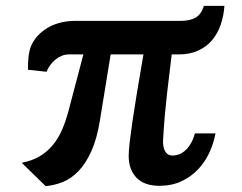

<svg xmlns="http://www.w3.org/2000/svg" viewBox="-20 -628 832 660"><path d="M54.7 -68.4Q90.3 -75.2 116.5 -90.8Q142.6 -106.4 161.4 -129.2Q180.2 -151.9 192.9 -180.9Q205.6 -210 214.8 -244.1L266.6 -440.9H215.8Q203.6 -440.9 191.9 -436Q180.2 -431.2 170.2 -422.9Q160.2 -414.6 152.3 -403.8Q144.5 -393.1 140.1 -381.3L76.2 -388.2Q76.2 -397.9 76.4 -409.2Q76.7 -420.4 77.9 -431.9Q79.1 -443.4 81.8 -454.3Q84.5 -465.3 88.9 -474.6Q99.6 -496.1 116 -511.5Q132.3 -526.9 151.9 -536.9Q171.4 -546.9 193.4 -551.5Q215.3 -556.2 237.8 -556.2H600.6Q631.8 -556.2 651.9 -567.1Q671.9 -578.1 680.7 -607.9H751.5Q749 -572.8 738.5 -542.5Q728 -512.2 708.7 -489.5Q689.5 -466.8 660.9 -453.9Q632.3 -440.9 593.8 -440.9H570.3Q560.5 -363.3 554.9 -312.7Q549.3 -262.2 546.4 -230Q543.5 -197.8 542.5 -178.7Q541.5 -159.7 540.5 -145Q539.6 -123 547.4 -108.4Q555.2 -93.8 572.8 -93.3Q583 -93.3 594 -96.9Q605 -100.6 615.5 -109.6Q626 -118.7 635 -133.3Q644 -147.9 649.9 -169.4H720.7Q714.8 -136.2 700 -104Q685.1 -71.8 661.4 -46.4Q637.7 -21 604.2 -5.1Q570.8 10.7 527.8 10.7Q476.1 10.7 449.2 -17.1Q422.4 -44.9 422.4 -91.8Q422.4 -108.9 425.5 -137Q428.7 -165 434.8 -207.3Q440.9 -249.5 450.4 -307.1Q460 -364.7 473.1 -440.9H360.4L323.7 -215.3Q313.5 -151.4 294.2 -108.6Q274.9 -65.9 250 -40Q225.1 -14.2 196 -2.4Q167 9.3 136.7 11.7L54.7 -68.4Z"/></svg>

Font: Merriweather Bold
Style: Italic
Weight: 700
Italic angle: -7°
Designer: Eben Sorkin ( eben@eyebytes.com )
Foundry: Eben Sorkin ( eben@eyebytes.com )
Version: Version 1.5; ttfautohint (v0.97) -l 13 -r 13 -G 200 -x 24 -f